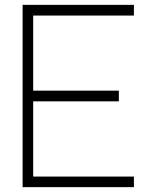

<svg xmlns="http://www.w3.org/2000/svg" viewBox="-20 -770 644 790"><path d="M116.5 -706V-397H469V-353H116.5V-43.5H531V0H73V-750H531V-706Z"/></svg>

Font: Russisch Sans ExtraLight
Style: Regular
Weight: 200
Width: 4
Designer: Michael Sharanda (font) & Cristiano Sobral (main changes)
Foundry: Michael Sharanda
Version: Version 2.00;September 8, 2020;FontCreator 13.0.0.2681 64-bi